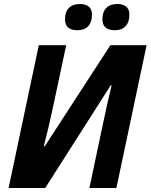

<svg xmlns="http://www.w3.org/2000/svg" viewBox="-20 -940 753 960"><path d="M554 -789C604 -789 627 -820 627 -867C627 -907 599 -920 566 -920C519 -920 492 -893 492 -843C492 -803 518 -789 554 -789ZM367 -789C417 -789 440 -820 440 -867C440 -907 412 -920 379 -920C332 -920 305 -893 305 -843C305 -803 331 -789 367 -789ZM23 0H206L534 -514L538 -513C522 -446 509 -389 497 -331L427 0H562L713 -714H532L204 -209H199C212 -258 229 -330 240 -381L311 -714H174Z"/></svg>

Font: Noto Sans
Style: Bold Italic
Weight: 700
Italic angle: -12°
Designer: Monotype Design Team
Foundry: Monotype Imaging Inc.
Version: Version 2.013